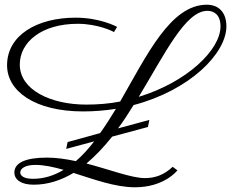

<svg xmlns="http://www.w3.org/2000/svg" viewBox="-20 -732 981 815"><path d="M608 -193 614 -223 481 -187C505 -219 526 -252 547 -286C787 -349 941 -506 941 -620C941 -683 905 -712 858 -712C704 -712 604 -499 490 -301C444 -292 396 -288 346 -288C196 -288 64 -350 64 -458C64 -553 156 -631 310 -631C398 -631 463 -597 464 -596L477 -618C473 -620 404 -657 301 -657C138 -657 10 -583 10 -455C10 -345 128 -259 333 -259C381 -259 427 -263 472 -270C450 -234 428 -199 405 -167L267 -129L261 -100L380 -132C355 -100 330 -72 302 -48C260 -57 219 -63 179 -63C87 -63 41 -40 41 0C41 31 70 52 123 52C184 52 240 33 292 2C378 29 469 63 553 63C676 63 731 -6 733 -9L713 -24C675 12 636 24 595 24C539 24 446 -12 347 -38C385 -70 422 -109 456 -152ZM860 -686C890 -686 916 -668 916 -620C916 -520 773 -383 569 -321C680 -504 767 -686 860 -686ZM120 27C76 27 66 11 66 0C66 -16 86 -32 130 -32C167 -32 208 -23 250 -11C210 13 167 27 120 27Z"/></svg>

Font: Parisienne
Style: Regular
Weight: 400
Designer: Astigmatic (AOETI)
Foundry: Astigmatic (AOETI)
Version: Version 1.000